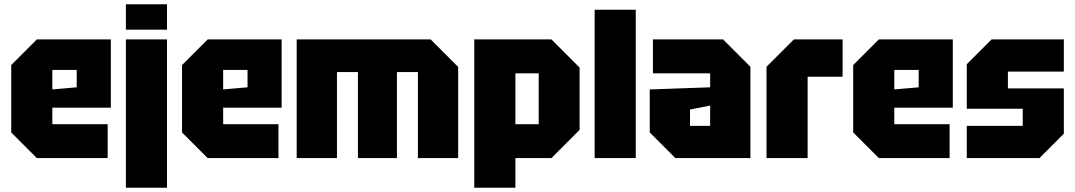

<svg xmlns="http://www.w3.org/2000/svg" viewBox="-20 -746 5073 906"><path d="M33 -121V-439L154 -560H503V-238H227V-160H488V0H154ZM227 -324 342 -334V-416H227Z M574 140V-560H768V140ZM574 -606V-726H768V-606Z M839 -121V-439L960 -560H1309V-238H1033V-160H1294V0H960ZM1033 -324 1148 -334V-416H1033Z M1380 -560H2012L2142 -430V0H1952V-406H1853V0H1669V-406H1570V0H1380Z M2218 140V-560H2582L2715 -427V-133L2582 0H2412V140ZM2522 -400H2412V-160H2522Z M2786 0V-700H2980V0Z M3046 -121V-324L3331 -334V-400H3061V-560H3392L3521 -431V0H3167ZM3236 -229V-152H3331V-248Z M3597 0V-431L3726 -560H3956V-384H3791V0Z M4006 -121V-439L4127 -560H4476V-238H4200V-160H4461V0H4127ZM4200 -324 4315 -334V-416H4200Z M4542 0V-152H4806V-233H4542V-443L4659 -560H5000V-408H4736V-329H5000V-115L4885 0Z"/></svg>

Font: Tektur SemiCondensed ExtraBold
Style: Regular
Weight: 800
Width: 4
Designer: Adam Jagosz
Foundry: Adam Jagosz
Version: Version 1.005;gftools[0.9.30]